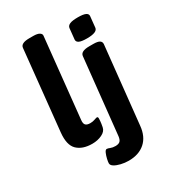

<svg xmlns="http://www.w3.org/2000/svg" viewBox="-229 -866 1055 1190"><g transform="rotate(-30 298.5 -271.0)"><path d="M190 8Q121 8 83.5 -28Q46 -64 55 -151L114 -722Q117 -754 178 -754H206Q236 -754 250 -745Q264 -736 262 -723L203 -155Q200 -129 210 -119Q220 -109 243 -109Q260 -109 275.5 -114.5Q291 -120 295 -120Q303 -120 303 -108Q303 -104 302 -89.5Q301 -75 296 -49Q291 -22 260 -7Q229 8 190 8ZM333 212Q305 212 278 205.5Q251 199 234 188.5Q217 178 217 164Q217 154 221.5 134Q226 114 233.5 97Q241 80 250 80Q258 80 272.5 86Q287 92 307 92Q329 92 339.5 82.5Q350 73 353 49L410 -492Q413 -525 475 -525H503Q535 -525 548 -516.5Q561 -508 560 -492L502 59Q495 133 450.5 172.5Q406 212 333 212ZM488 -574Q449 -574 432.5 -582Q416 -590 417 -606L425 -684Q427 -700 445 -708Q463 -716 503 -716Q541 -716 558 -708Q575 -700 573 -684L565 -606Q562 -574 488 -574Z"/></g></svg>

Font: Asap Semi Expanded Semi Expanded Regular
Style: Bold Italic
Weight: 700
Width: 6
Italic angle: -6°
Designer: Pablo Cosgaya
Foundry: Omnibus-Type
Version: Version 3.001; ttfautohint (v1.8.4.7-5d5b)